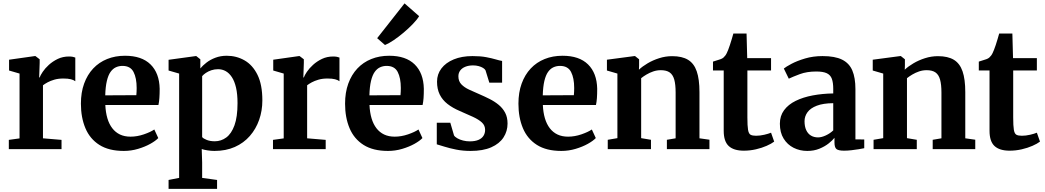

<svg xmlns="http://www.w3.org/2000/svg" viewBox="-20 -904 6336 1164"><path d="M33.5 0V-56L98.5 -65V-458L35 -476.5V-542L190.5 -564H195L220.5 -544.5V-522.5L217.5 -434.5H220.5Q225 -447.5 239 -468.5Q253 -489.5 276.2 -510.8Q299.5 -532 330.2 -546.8Q361 -561.5 398.5 -561.5Q412 -561.5 421.5 -559.5Q431 -557.5 436.5 -555V-411.5Q427 -419 409.8 -423.5Q392.5 -428 364 -428Q333 -428 309.2 -421Q285.5 -414 268.5 -404.8Q251.5 -395.5 240.5 -387V-65.5L353 -56V0Z M730.5 11Q640 11 582.5 -25.5Q525 -62 497.8 -126.8Q470.5 -191.5 470.5 -275.5Q470.5 -343.5 490 -397.2Q509.5 -451 545 -488.8Q580.5 -526.5 629.5 -546.2Q678.5 -566 738 -566Q839 -566 892.5 -513.5Q946 -461 948 -366Q948 -333 946.2 -309.2Q944.5 -285.5 940.5 -267.5H618.5Q620.5 -222.5 631 -187Q641.5 -151.5 660.8 -126.5Q680 -101.5 707.5 -88.5Q735 -75.5 771.5 -75.5Q811.5 -75.5 852.2 -89.5Q893 -103.5 915.5 -119L939.5 -67Q923.5 -50 891.2 -32Q859 -14 817 -1.5Q775 11 730.5 11ZM618 -326 806.5 -327Q807.5 -337 808 -348.5Q808.5 -360 808.5 -370.5Q808.5 -431 789.5 -467.8Q770.5 -504.5 722.5 -504.5Q701 -504.5 682.5 -496Q664 -487.5 650 -467.8Q636 -448 627.8 -413.2Q619.5 -378.5 618 -326Z M1002 241V187L1066 174.5V-458L1002 -476.5V-541.5L1166.5 -564H1170L1194.5 -544.5V-489Q1208.5 -506.5 1231.8 -524.5Q1255 -542.5 1286.2 -554.2Q1317.5 -566 1354.5 -566Q1413.5 -566 1462.5 -538Q1511.5 -510 1541 -450.5Q1570.5 -391 1570.5 -295Q1570.5 -233 1551.2 -177.8Q1532 -122.5 1494.8 -79.8Q1457.5 -37 1403.5 -13Q1349.5 11 1280 11Q1259.5 11 1237.5 7.5Q1215.5 4 1203 -0.5L1205.5 80.5V174.5L1296 187V241ZM1282 -47.5Q1320.5 -47.5 1351.8 -70.5Q1383 -93.5 1401.5 -144.2Q1420 -195 1420 -278.5Q1420 -333.5 1411 -372.5Q1402 -411.5 1385.8 -436.2Q1369.5 -461 1348.2 -472.8Q1327 -484.5 1302 -484.5Q1280 -484.5 1261 -478Q1242 -471.5 1227.8 -461.8Q1213.5 -452 1205.5 -442.5V-73Q1213 -63.5 1233.8 -55.5Q1254.5 -47.5 1282 -47.5Z M1635 0V-56L1700 -65V-458L1636.5 -476.5V-542L1792 -564H1796.5L1822 -544.5V-522.5L1819 -434.5H1822Q1826.5 -447.5 1840.5 -468.5Q1854.5 -489.5 1877.8 -510.8Q1901 -532 1931.8 -546.8Q1962.5 -561.5 2000 -561.5Q2013.5 -561.5 2023 -559.5Q2032.5 -557.5 2038 -555V-411.5Q2028.5 -419 2011.2 -423.5Q1994 -428 1965.5 -428Q1934.5 -428 1910.8 -421Q1887 -414 1870 -404.8Q1853 -395.5 1842 -387V-65.5L1954.5 -56V0Z M2332 11Q2241.5 11 2184 -25.5Q2126.5 -62 2099.2 -126.8Q2072 -191.5 2072 -275.5Q2072 -343.5 2091.5 -397.2Q2111 -451 2146.5 -488.8Q2182 -526.5 2231 -546.2Q2280 -566 2339.5 -566Q2440.5 -566 2494 -513.5Q2547.5 -461 2549.5 -366Q2549.5 -333 2547.8 -309.2Q2546 -285.5 2542 -267.5H2220Q2222 -222.5 2232.5 -187Q2243 -151.5 2262.2 -126.5Q2281.5 -101.5 2309 -88.5Q2336.5 -75.5 2373 -75.5Q2413 -75.5 2453.8 -89.5Q2494.5 -103.5 2517 -119L2541 -67Q2525 -50 2492.8 -32Q2460.5 -14 2418.5 -1.5Q2376.5 11 2332 11ZM2219.5 -326 2408 -327Q2409 -337 2409.5 -348.5Q2410 -360 2410 -370.5Q2410 -431 2391 -467.8Q2372 -504.5 2324 -504.5Q2302.5 -504.5 2284 -496Q2265.5 -487.5 2251.5 -467.8Q2237.5 -448 2229.2 -413.2Q2221 -378.5 2219.5 -326ZM2313.5 -631.5 2266.5 -672.5 2432.5 -883.5 2521 -806Q2508.5 -785 2483.2 -758.8Q2458 -732.5 2427.2 -706.5Q2396.5 -680.5 2366.8 -660.5Q2337 -640.5 2315 -631.5Z M2833 11Q2786.5 11 2746.2 3Q2706 -5 2675.8 -14.5Q2645.5 -24 2628 -29V-160H2710L2732.5 -83Q2738 -74 2752.8 -65.5Q2767.5 -57 2787.5 -52Q2807.5 -47 2827.5 -47Q2860 -47 2880.8 -56Q2901.5 -65 2911.2 -80.8Q2921 -96.5 2921 -116.5Q2921 -143.5 2901.5 -161.5Q2882 -179.5 2847.5 -195.5Q2813 -211.5 2767.5 -231Q2724 -249.5 2693 -273.8Q2662 -298 2645.8 -331Q2629.5 -364 2629.5 -409Q2629.5 -454 2656 -489Q2682.5 -524 2731 -544Q2779.5 -564 2844.5 -564Q2893 -564 2927.2 -557.5Q2961.5 -551 2985 -544Q3008.5 -537 3024 -534.5V-403H2946.5L2923.5 -477.5Q2919.5 -485.5 2908.5 -492.2Q2897.5 -499 2882 -503.2Q2866.5 -507.5 2848 -507.5Q2821 -507.5 2800.8 -499.2Q2780.5 -491 2769.8 -476.2Q2759 -461.5 2759 -441.5Q2759 -411.5 2777 -392.8Q2795 -374 2824.2 -360.5Q2853.5 -347 2886 -333Q2917.5 -319.5 2948.2 -304Q2979 -288.5 3003.5 -268.2Q3028 -248 3042.5 -220.5Q3057 -193 3057 -155Q3057 -108.5 3032.5 -70.8Q3008 -33 2958.2 -11Q2908.5 11 2833 11Z M3383 11Q3292.5 11 3235 -25.5Q3177.5 -62 3150.2 -126.8Q3123 -191.5 3123 -275.5Q3123 -343.5 3142.5 -397.2Q3162 -451 3197.5 -488.8Q3233 -526.5 3282 -546.2Q3331 -566 3390.5 -566Q3491.5 -566 3545 -513.5Q3598.5 -461 3600.5 -366Q3600.5 -333 3598.8 -309.2Q3597 -285.5 3593 -267.5H3271Q3273 -222.5 3283.5 -187Q3294 -151.5 3313.2 -126.5Q3332.5 -101.5 3360 -88.5Q3387.5 -75.5 3424 -75.5Q3464 -75.5 3504.8 -89.5Q3545.5 -103.5 3568 -119L3592 -67Q3576 -50 3543.8 -32Q3511.5 -14 3469.5 -1.5Q3427.5 11 3383 11ZM3270.5 -326 3459 -327Q3460 -337 3460.5 -348.5Q3461 -360 3461 -370.5Q3461 -431 3442 -467.8Q3423 -504.5 3375 -504.5Q3353.5 -504.5 3335 -496Q3316.5 -487.5 3302.5 -467.8Q3288.5 -448 3280.2 -413.2Q3272 -378.5 3270.5 -326Z M3723 -66.5V-458L3659.5 -476.5V-542L3825.5 -564H3830L3854.5 -544.5V-506L3853.5 -481.5Q3874.5 -501.5 3906.2 -520.2Q3938 -539 3976.2 -551.2Q4014.5 -563.5 4055 -563.5Q4115 -563.5 4151.2 -541.5Q4187.5 -519.5 4204 -471.5Q4220.5 -423.5 4220.5 -345.5V-65.5L4281 -57V0H4023V-56.5L4076 -65.5V-343Q4076 -391.5 4067.8 -421.2Q4059.5 -451 4040 -464.8Q4020.5 -478.5 3986.5 -478.5Q3962.5 -478.5 3940.5 -471Q3918.5 -463.5 3899.5 -452.2Q3880.5 -441 3867 -430V-66.5L3926.5 -56.5V0H3664.5V-56.5Z M4489.5 9.5Q4428 9.5 4397.8 -18.8Q4367.5 -47 4367.5 -111V-477H4302.5V-530.5Q4314 -534.5 4326 -538Q4338 -541.5 4348.5 -545.2Q4359 -549 4365.5 -554.5Q4372 -560.5 4377 -567Q4382 -573.5 4386 -582Q4390 -590.5 4394.5 -601.5Q4399.5 -614 4405.2 -631.5Q4411 -649 4416.5 -667.5Q4422 -686 4426 -700.5H4506L4510 -551.5H4654.5V-477H4511V-192Q4511 -140.5 4515 -117Q4519 -93.5 4530.2 -87.2Q4541.5 -81 4563.5 -81Q4587.5 -81 4613.2 -87Q4639 -93 4654.5 -99.5L4673.5 -45.5Q4656.5 -32.5 4627.5 -19.8Q4598.5 -7 4562.8 1.2Q4527 9.5 4489.5 9.5Z M4874 11Q4829 11 4791.2 -8Q4753.5 -27 4730.8 -63.8Q4708 -100.5 4708 -154Q4708 -201.5 4733.5 -236Q4759 -270.5 4803.8 -292.5Q4848.5 -314.5 4907 -325.5Q4965.5 -336.5 5031.5 -337.5V-365.5Q5031.5 -403 5023.2 -426Q5015 -449 4992.8 -459.8Q4970.5 -470.5 4928.5 -470.5Q4871.5 -470.5 4828.8 -454.5Q4786 -438.5 4762 -427L4732 -488.5Q4744.5 -499 4778.2 -517Q4812 -535 4860.8 -549.5Q4909.5 -564 4966.5 -564Q5041.5 -564 5085 -542.5Q5128.5 -521 5147.2 -476.8Q5166 -432.5 5166 -364V-59L5219.5 -58.5V-5.5Q5208 -3 5186.8 0.5Q5165.5 4 5141.5 6.8Q5117.5 9.5 5097.5 9.5Q5063.5 9.5 5051.2 -0.2Q5039 -10 5039 -40.5V-68.5Q5027 -53 5003.8 -34.5Q4980.5 -16 4947.8 -2.5Q4915 11 4874 11ZM4939.5 -71Q4960.5 -71 4986.8 -83.2Q5013 -95.5 5031.5 -113.5V-278.5Q4970.5 -278 4932 -263.2Q4893.5 -248.5 4875.5 -223.8Q4857.5 -199 4857.5 -169Q4857.5 -137 4867.8 -115Q4878 -93 4896.5 -82Q4915 -71 4939.5 -71Z M5334.5 -66.5V-458L5271 -476.5V-542L5437 -564H5441.5L5466 -544.5V-506L5465 -481.5Q5486 -501.5 5517.8 -520.2Q5549.5 -539 5587.8 -551.2Q5626 -563.5 5666.5 -563.5Q5726.5 -563.5 5762.8 -541.5Q5799 -519.5 5815.5 -471.5Q5832 -423.5 5832 -345.5V-65.5L5892.5 -57V0H5634.5V-56.5L5687.5 -65.5V-343Q5687.5 -391.5 5679.2 -421.2Q5671 -451 5651.5 -464.8Q5632 -478.5 5598 -478.5Q5574 -478.5 5552 -471Q5530 -463.5 5511 -452.2Q5492 -441 5478.5 -430V-66.5L5538 -56.5V0H5276V-56.5Z M6101 9.5Q6039.5 9.5 6009.2 -18.8Q5979 -47 5979 -111V-477H5914V-530.5Q5925.5 -534.5 5937.5 -538Q5949.5 -541.5 5960 -545.2Q5970.5 -549 5977 -554.5Q5983.5 -560.5 5988.5 -567Q5993.5 -573.5 5997.5 -582Q6001.5 -590.5 6006 -601.5Q6011 -614 6016.8 -631.5Q6022.5 -649 6028 -667.5Q6033.5 -686 6037.5 -700.5H6117.5L6121.5 -551.5H6266V-477H6122.5V-192Q6122.5 -140.5 6126.5 -117Q6130.5 -93.5 6141.8 -87.2Q6153 -81 6175 -81Q6199 -81 6224.8 -87Q6250.5 -93 6266 -99.5L6285 -45.5Q6268 -32.5 6239 -19.8Q6210 -7 6174.2 1.2Q6138.5 9.5 6101 9.5Z"/></svg>

Font: Merriweather 28pt
Style: Bold
Weight: 700
Version: Version 2.100